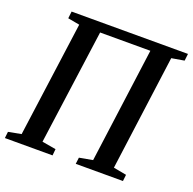

<svg xmlns="http://www.w3.org/2000/svg" viewBox="-130 -875 1012 1007"><g transform="rotate(20 376.0 -371.5)"><path d="M0 0 4 -36 75.5 -49.5 163 -692 97.5 -704 102 -743H751.5L747 -704L676.5 -692L590.5 -49.5L663 -36L659 0H395.5L400 -36L474.5 -49.5L560.5 -691H280L192 -49.5L269.5 -36L266 0Z"/></g></svg>

Font: Merriweather 48pt Medium
Style: Italic
Weight: 500
Italic angle: -7.8°
Version: Version 2.101